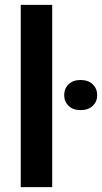

<svg xmlns="http://www.w3.org/2000/svg" viewBox="-20 -770 420 790"><path d="M194.8 -750V0H65.4V-750ZM244.1 -378.4Q244.1 -405.3 262.2 -423.1Q280.3 -440.9 311.5 -440.9Q343.3 -440.9 361.6 -423.1Q379.9 -405.3 379.9 -378.4Q379.9 -352.1 361.6 -334.5Q343.3 -316.9 311.5 -316.9Q280.3 -316.9 262.2 -334.5Q244.1 -352.1 244.1 -378.4Z"/></svg>

Font: Vazirmatn RD UI FD SemiBold
Style: Regular
Weight: 600
Designer: Saber Rastikerdar
Foundry: Saber Rastikerdar
Version: Version 33.003